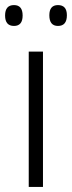

<svg xmlns="http://www.w3.org/2000/svg" viewBox="-33 -735 283 755"><path d="M136 0H80V-532H136ZM-13 -674Q-13 -715 22 -715Q56 -715 56 -674Q56 -633 22 -633Q-13 -633 -13 -674ZM161 -675Q161 -715 195 -715Q230 -715 230 -675Q230 -633 195 -633Q161 -633 161 -675Z"/></svg>

Font: Noto Sans Lao SemiCondensed Light
Style: Regular
Weight: 300
Width: 4
Designer: Monotype Design Team
Foundry: Monotype Imaging Inc.
Version: Version 2.003; ttfautohint (v1.8.4.7-5d5b)